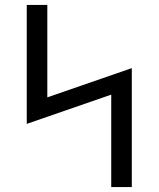

<svg xmlns="http://www.w3.org/2000/svg" viewBox="-20 -755 640 775"><path d="M429 0V-373L88 -255V-735H171V-362L512 -480V0Z"/></svg>

Font: Iosevka Curly Extended
Style: Regular
Weight: 400
Width: 7
Monospace: yes
Designer: Belleve Invis
Foundry: Belleve Invis
Version: Version 11.1.0; ttfautohint (v1.8.3)